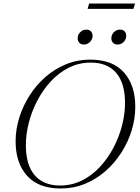

<svg xmlns="http://www.w3.org/2000/svg" viewBox="-20 -1065 799 1095"><path d="M751.5 -456Q751.5 -388.5 731 -321.5Q710.5 -254.5 672.2 -194.8Q634 -135 581.5 -89Q529 -43 464.2 -16.5Q399.5 10 326.5 10Q199 10 134 -63Q69 -136 69 -259Q69 -326.5 89.8 -393.5Q110.5 -460.5 148.5 -520.2Q186.5 -580 239.2 -626Q292 -672 356.5 -698.5Q421 -725 494 -725Q622 -725 686.8 -652Q751.5 -579 751.5 -456ZM127.5 -237.5Q127.5 -124 178 -65.5Q228.5 -7 322.5 -7Q390 -7 447.5 -35.8Q505 -64.5 550.2 -113.5Q595.5 -162.5 627.5 -223.5Q659.5 -284.5 676.2 -350.2Q693 -416 693 -477.5Q693 -591 642.5 -649.5Q592 -708 498 -708Q430.5 -708 373 -679.2Q315.5 -650.5 270.2 -601.5Q225 -552.5 193 -491.5Q161 -430.5 144.2 -364.8Q127.5 -299 127.5 -237.5ZM458 -811Q441 -811 432 -821.5Q423 -832 423 -846Q423 -866 437.2 -881Q451.5 -896 473 -896Q489.5 -896 498.8 -885.8Q508 -875.5 508 -861Q508 -841.5 493.5 -826.2Q479 -811 458 -811ZM650 -811Q633 -811 624 -821.5Q615 -832 615 -846Q615 -866 629.2 -881Q643.5 -896 665 -896Q682 -896 691 -885.8Q700 -875.5 700 -861Q700 -841.5 685.8 -826.2Q671.5 -811 650 -811ZM479.5 -1014.5 488.5 -1045H750L741 -1014.5Z"/></svg>

Font: Newsreader Display Light
Style: Italic
Weight: 300
Italic angle: -17°
Designer: Hugues Gentile
Foundry: Production Type
Version: Version 1.001